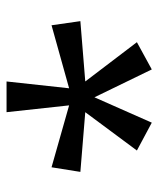

<svg xmlns="http://www.w3.org/2000/svg" viewBox="32 -832 488 592"><g transform="rotate(-90 276.0 -536.0)"><path d="M320.8 -759.8 299.8 -566.9 494.1 -621.1 506.8 -532.2 320.8 -517.1 441.9 -357.9 357.9 -312 272 -488.8 193.8 -312 107.9 -357.9 226.1 -517.1 42 -532.2 56.2 -621.1 247.1 -566.9 226.1 -759.8Z"/></g></svg>

Font: f0_44652 
Style: Regular
Weight: 400
Foundry: Ascender Corporation
Version: Version 1.10